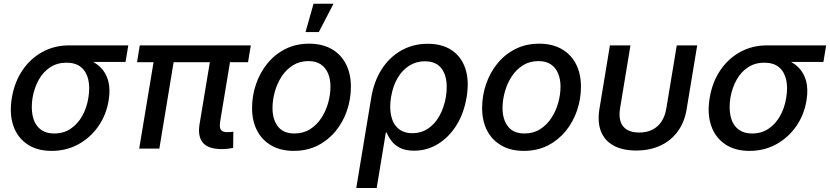

<svg xmlns="http://www.w3.org/2000/svg" viewBox="-20 -771 4306 996"><path d="M248 11.7Q171.9 11.7 120.8 -23.2Q69.8 -58.1 48.8 -119.9Q27.8 -181.6 41.5 -263.7Q55.2 -345.7 96.7 -406.7Q138.2 -467.8 200.4 -501.7Q262.7 -535.6 338.4 -535.6H645.5L631.3 -449.7H406.7L324.7 -445.8Q276.9 -445.8 240.5 -422.1Q204.1 -398.4 181.2 -357.4Q158.2 -316.4 148.9 -264.2Q140.6 -211.9 149.4 -169.9Q158.2 -127.9 186.3 -103.3Q214.4 -78.6 262.2 -78.6Q310.1 -78.6 346.4 -103Q382.8 -127.4 406.5 -169.4Q430.2 -211.4 438.5 -264.2Q447.3 -316.9 438 -357.9Q428.7 -398.9 400.6 -422.4Q372.6 -445.8 324.7 -445.8L329.6 -479Q383.8 -479 427.5 -465.1Q471.2 -451.2 500.5 -422.6Q529.8 -394 541.5 -351.1Q553.2 -308.1 543.5 -249.5Q531.2 -174.8 490 -115.7Q448.7 -56.6 386.5 -22.5Q324.2 11.7 248 11.7Z M1130.9 2.4Q1060.5 2.4 1032.7 -30.3Q1004.9 -63 1015.1 -126.5L1078.6 -508.8H1183.1L1122.6 -144Q1117.2 -112.3 1125 -98.9Q1132.8 -85.4 1159.7 -85.4Q1170.9 -85.4 1177.7 -86.2Q1184.6 -86.9 1190.4 -87.9L1189.5 -3.9Q1178.7 -1.5 1163.3 0.5Q1147.9 2.4 1130.9 2.4ZM702.1 0 786.6 -508.8H890.6L806.6 0ZM690.9 -448.2 705.1 -535.6H1281.2L1266.6 -448.2Z M1503.9 11.7Q1436.5 11.7 1387.9 -16.1Q1339.4 -43.9 1313.5 -93.8Q1287.6 -143.6 1287.6 -210.4Q1287.6 -274.9 1308.1 -334.7Q1328.6 -394.5 1367.2 -441.9Q1405.8 -489.3 1460.4 -516.8Q1515.1 -544.4 1583.5 -544.4Q1651.4 -544.4 1700 -516.8Q1748.5 -489.3 1774.4 -439Q1800.3 -388.7 1800.3 -321.3Q1800.3 -256.8 1779.8 -197Q1759.3 -137.2 1720.5 -90.1Q1681.6 -43 1627 -15.6Q1572.3 11.7 1503.9 11.7ZM1507.3 -78.6Q1553.7 -78.6 1588.6 -100.8Q1623.5 -123 1647 -158.9Q1670.4 -194.8 1682.4 -237.8Q1694.3 -280.8 1694.3 -321.8Q1694.3 -360.8 1681.6 -390.6Q1668.9 -420.4 1643.8 -437.3Q1618.7 -454.1 1580.1 -454.1Q1534.2 -454.1 1499.3 -432.1Q1464.4 -410.2 1440.9 -374Q1417.5 -337.9 1405.5 -294.9Q1393.6 -252 1393.6 -210Q1393.6 -151.9 1421.6 -115.2Q1449.7 -78.6 1507.3 -78.6ZM1564.9 -604.5 1606.4 -751.5H1710L1633.8 -604.5Z M1828.1 204.1 1905.8 -264.2Q1919.9 -349.6 1960.4 -412.4Q2001 -475.1 2062.3 -509.5Q2123.5 -543.9 2198.7 -543.9Q2273.4 -543.9 2323.2 -510.7Q2373 -477.5 2393.8 -415.8Q2414.6 -354 2400.9 -269Q2387.2 -184.1 2347.9 -121.3Q2308.6 -58.6 2251.7 -23.9Q2194.8 10.7 2128.4 10.7Q2083.5 10.7 2055.4 -3.7Q2027.3 -18.1 2011 -39.6Q1994.6 -61 1985.8 -83H1981.4L1934.1 204.1ZM2119.1 -80.1Q2165 -80.1 2200.7 -104Q2236.3 -127.9 2260 -170.7Q2283.7 -213.4 2293 -268.1Q2301.8 -322.8 2293 -364.5Q2284.2 -406.2 2257.1 -429.7Q2230 -453.1 2184.1 -453.1Q2139.2 -453.1 2102.8 -430.2Q2066.4 -407.2 2042.2 -365.7Q2018.1 -324.2 2008.8 -268.6Q1999.5 -212.4 2009.3 -169.7Q2019 -127 2046.9 -103.5Q2074.7 -80.1 2119.1 -80.1Z M2697.3 11.7Q2629.9 11.7 2581.3 -16.1Q2532.7 -43.9 2506.8 -93.8Q2481 -143.6 2481 -210.4Q2481 -274.9 2501.5 -334.7Q2522 -394.5 2560.5 -441.9Q2599.1 -489.3 2653.8 -516.8Q2708.5 -544.4 2776.9 -544.4Q2844.7 -544.4 2893.3 -516.8Q2941.9 -489.3 2967.8 -439Q2993.7 -388.7 2993.7 -321.3Q2993.7 -256.8 2973.1 -197Q2952.6 -137.2 2913.8 -90.1Q2875 -43 2820.3 -15.6Q2765.6 11.7 2697.3 11.7ZM2700.7 -78.6Q2747.1 -78.6 2782 -100.8Q2816.9 -123 2840.3 -158.9Q2863.8 -194.8 2875.7 -237.8Q2887.7 -280.8 2887.7 -321.8Q2887.7 -360.8 2875 -390.6Q2862.3 -420.4 2837.2 -437.3Q2812 -454.1 2773.4 -454.1Q2727.5 -454.1 2692.6 -432.1Q2657.7 -410.2 2634.3 -374Q2610.8 -337.9 2598.9 -294.9Q2586.9 -252 2586.9 -210Q2586.9 -151.9 2615 -115.2Q2643.1 -78.6 2700.7 -78.6Z M3280.3 9.8Q3210 9.8 3163.3 -15.6Q3116.7 -41 3097.7 -89.1Q3078.6 -137.2 3089.4 -205.1L3144 -535.6H3250.5L3196.8 -210.9Q3189.9 -168.5 3199.2 -140.4Q3208.5 -112.3 3232.9 -97.9Q3257.3 -83.5 3295.9 -83.5Q3334.5 -83.5 3363.5 -97.9Q3392.6 -112.3 3411.4 -140.4Q3430.2 -168.5 3437 -210.9L3490.7 -535.6H3596.7L3542 -205.1Q3531.2 -137.7 3496.1 -89.6Q3460.9 -41.5 3406 -15.9Q3351.1 9.8 3280.3 9.8Z M3868.2 11.7Q3792 11.7 3741 -23.2Q3689.9 -58.1 3668.9 -119.9Q3647.9 -181.6 3661.6 -263.7Q3675.3 -345.7 3716.8 -406.7Q3758.3 -467.8 3820.6 -501.7Q3882.8 -535.6 3958.5 -535.6H4265.6L4251.5 -449.7H4026.9L3944.8 -445.8Q3897 -445.8 3860.6 -422.1Q3824.2 -398.4 3801.3 -357.4Q3778.3 -316.4 3769 -264.2Q3760.7 -211.9 3769.5 -169.9Q3778.3 -127.9 3806.4 -103.3Q3834.5 -78.6 3882.3 -78.6Q3930.2 -78.6 3966.6 -103Q4002.9 -127.4 4026.6 -169.4Q4050.3 -211.4 4058.6 -264.2Q4067.4 -316.9 4058.1 -357.9Q4048.8 -398.9 4020.8 -422.4Q3992.7 -445.8 3944.8 -445.8L3949.7 -479Q4003.9 -479 4047.6 -465.1Q4091.3 -451.2 4120.6 -422.6Q4149.9 -394 4161.6 -351.1Q4173.3 -308.1 4163.6 -249.5Q4151.4 -174.8 4110.1 -115.7Q4068.8 -56.6 4006.6 -22.5Q3944.3 11.7 3868.2 11.7Z"/></svg>

Font: Inter 20pt Medium
Style: Italic
Weight: 500
Italic angle: -9.3988°
Version: Version 4.001;git-66647c0bb